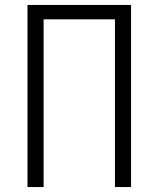

<svg xmlns="http://www.w3.org/2000/svg" viewBox="-20 -755 640 775"><path d="M91 0V-735H509V0H444V-677H156V0Z"/></svg>

Font: Iosevka Light Extended
Style: Regular
Weight: 300
Width: 7
Monospace: yes
Designer: Belleve Invis
Foundry: Belleve Invis
Version: Version 32.5.0; ttfautohint (v1.8.4)